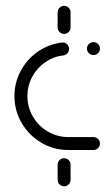

<svg xmlns="http://www.w3.org/2000/svg" viewBox="-20 -589 381 659"><path d="M29.6 -259.3Q29.6 -305.6 51.1 -345.7Q72.6 -385.9 109.8 -411.7Q147 -437.4 192.2 -443Q202.2 -444.4 209.6 -437.8Q217 -431.1 217 -421.1Q217 -412.6 211.5 -406.3Q205.9 -400 197.4 -398.9Q163 -394.8 134.8 -375.2Q106.7 -355.6 90.4 -325Q74.1 -294.4 74.1 -259.3Q74.1 -221.1 93 -188.7Q111.9 -156.3 144.3 -137.4Q176.7 -118.5 214.8 -118.5H300.7Q310 -118.5 316.5 -112Q323 -105.6 323 -96.3Q323 -87 316.5 -80.6Q310 -74.1 300.7 -74.1H214.8Q164.4 -74.1 122 -99.1Q79.6 -124.1 54.6 -166.5Q29.6 -208.9 29.6 -259.3ZM200 50.4Q190.7 50.4 184.3 43.9Q177.8 37.4 177.8 28.1V-23.7Q177.8 -33 184.3 -39.4Q190.7 -45.9 200 -45.9Q209.3 -45.9 215.7 -39.4Q222.2 -33 222.2 -23.7V28.1Q222.2 37.4 215.7 43.9Q209.3 50.4 200 50.4ZM200 -472.6Q190.7 -472.6 184.3 -479.1Q177.8 -485.6 177.8 -494.8V-546.7Q177.8 -555.9 184.3 -562.4Q190.7 -568.9 200 -568.9Q209.3 -568.9 215.7 -562.4Q222.2 -555.9 222.2 -546.7V-494.8Q222.2 -485.6 215.7 -479.1Q209.3 -472.6 200 -472.6ZM278.5 -422.2Q278.5 -431.5 285 -438Q291.5 -444.4 300.7 -444.4Q310 -444.4 316.5 -438Q323 -431.5 323 -422.2Q323 -413 316.5 -406.5Q310 -400 300.7 -400Q291.5 -400 285 -406.5Q278.5 -413 278.5 -422.2Z"/></svg>

Font: 26F Galaxy Hebrew
Style: Regular
Weight: 400
Designer: C₂₉H₂₅N₃O₅
Version: Version 1.000